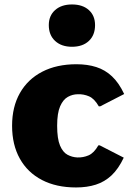

<svg xmlns="http://www.w3.org/2000/svg" viewBox="-20 -823 600 853"><path d="M317.9 9.8Q230 9.8 166.3 -23.4Q102.5 -56.6 68.1 -118.2Q33.7 -179.7 33.7 -264.2Q33.7 -348.6 68.6 -409.9Q103.5 -471.2 167.7 -504.4Q231.9 -537.6 319.8 -537.6Q368.7 -537.6 407.7 -525.1Q446.8 -512.7 477.5 -483.9Q508.3 -455.1 531.7 -405.3L425.3 -350.6H418.9Q399.4 -384.8 375.5 -395Q351.6 -405.3 325.7 -404.3Q302.7 -404.3 281.5 -392.6Q260.3 -380.9 247.1 -350.6Q233.9 -320.3 233.9 -264.2Q233.9 -206.5 246.6 -176.5Q259.3 -146.5 279.8 -135.5Q300.3 -124.5 323.7 -123.5Q349.6 -122.6 373.5 -132.8Q397.5 -143.1 417 -177.2H423.3L529.8 -122.6Q506.3 -72.8 475.6 -43.9Q444.8 -15.1 405.8 -2.7Q366.7 9.8 317.9 9.8ZM299.8 -615.2Q252.9 -615.2 224.9 -641.1Q196.8 -667 196.8 -711.4Q196.8 -753.4 224.9 -778.3Q252.9 -803.2 299.8 -803.2Q347.2 -803.2 374.8 -778.3Q402.3 -753.4 402.3 -711.4Q402.3 -667 374.8 -641.1Q347.2 -615.2 299.8 -615.2Z"/></svg>

Font: Comme Black
Style: Regular
Weight: 900
Version: Version 1.000;gftools[0.9.27]